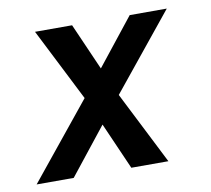

<svg xmlns="http://www.w3.org/2000/svg" viewBox="-64 -591 728 663"><g transform="rotate(-10 300.0 -260.0)"><path d="M13 0 228 -265 99 -520H229L301 -356L431 -520H561L346 -255L475 0H345L273 -164L143 0Z"/></g></svg>

Font: Iosevka Aile Semibold
Style: Italic
Weight: 600
Italic angle: -9°
Designer: Belleve Invis
Foundry: Belleve Invis
Version: Version 31.1.0; ttfautohint (v1.8.4)